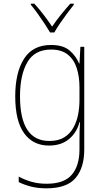

<svg xmlns="http://www.w3.org/2000/svg" viewBox="-20 -783 570 1046"><path d="M233 243Q186 243 149 233.5Q112 224 82 209V179Q113 196 150.5 207Q188 218 234 218Q329 218 371 169Q413 120 413 31V-16Q413 -43 413.5 -65Q414 -87 416 -117H413Q398 -60 355.5 -25Q313 10 247 10Q160 10 111.5 -57Q63 -124 63 -258Q63 -388 111 -463Q159 -538 258 -538Q324 -538 359 -508Q394 -478 411 -437H413L418 -528H439V32Q439 131 391.5 187Q344 243 233 243ZM249 -15Q298 -15 329.5 -34.5Q361 -54 379.5 -87Q398 -120 405.5 -159Q413 -198 413 -238V-307Q413 -364 398.5 -410.5Q384 -457 350 -485Q316 -513 258 -513Q169 -513 129 -444Q89 -375 89 -258Q89 -15 249 -15ZM253 -606Q240 -628 221.5 -656Q203 -684 183.5 -711Q164 -738 148 -757V-763H167Q192 -736 218 -702Q244 -668 264 -638Q284 -668 310 -700.5Q336 -733 363 -763H382V-757Q365 -736 345 -709Q325 -682 306.5 -655Q288 -628 276 -606Z"/></svg>

Font: Noto Sans Mono Condensed Thin
Style: Regular
Weight: 100
Width: 3
Designer: Monotype Design Team
Foundry: Monotype Imaging Inc.
Version: Version 2.014; ttfautohint (v1.8.4.7-5d5b)